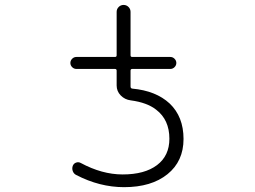

<svg xmlns="http://www.w3.org/2000/svg" viewBox="-20 -774 1040 782"><path d="M291 -493.2Q281.2 -493.2 273.9 -500.5Q266.6 -507.8 266.6 -517.6Q266.6 -527.3 273.9 -534.7Q281.2 -542 291 -542H448.2Q455.1 -542 455.1 -548.8V-725.6Q455.1 -737.3 463.4 -745.6Q471.7 -753.9 483.4 -753.9Q495.1 -753.9 503.4 -745.6Q511.7 -737.3 511.7 -725.6V-548.8Q511.7 -542 518.6 -542H673.8Q683.6 -542 690.9 -534.7Q698.2 -527.3 698.2 -517.6Q698.2 -507.8 690.9 -500.5Q683.6 -493.2 673.8 -493.2H518.6Q511.7 -493.2 511.7 -486.3V-421.9Q511.7 -414.1 518.6 -413.1Q615.2 -404.3 670.9 -352.5Q727.5 -298.8 727.5 -208Q727.5 -117.2 662.1 -64.5Q596.7 -11.7 485.4 -11.7Q385.7 -11.7 290 -61.5Q280.3 -66.4 276.4 -77.1Q272.5 -87.9 276.4 -98.6Q280.3 -108.4 290 -111.8Q299.8 -115.2 308.6 -110.4Q395.5 -63.5 479.5 -63.5Q569.3 -63.5 619.6 -101.6Q669.9 -139.6 669.9 -209Q669.9 -286.1 616.2 -327.1Q579.1 -356.4 512.7 -365.2Q488.3 -368.2 471.7 -385.3Q455.1 -402.3 455.1 -425.8V-486.3Q455.1 -493.2 448.2 -493.2Z"/></svg>

Font: Rounded-X Mgen+ 1mn light
Style: Regular
Weight: 200
Designer: [Source Han Sans]
Ryoko NISHIZUKA  (kana & ideographs); Paul D. Hunt (Latin, Greek & Cyrillic); Wenlong ZHANG  (bopomofo
Version: Version 1.059.20150602